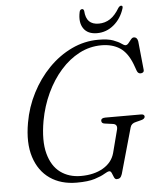

<svg xmlns="http://www.w3.org/2000/svg" viewBox="-59 -930 815 995"><g transform="rotate(-5 348.0 -433.0)"><path d="M475 -714Q524.5 -714 552 -703.8Q579.5 -693.5 593 -683.5Q606.5 -673.5 614 -673.5Q622 -673.5 629.5 -682.5Q637 -691.5 644.2 -700.8Q651.5 -710 659 -710Q677.5 -710 681 -687L696 -539Q697 -530 692 -525.8Q687 -521.5 680 -521.5Q666 -520.5 660 -535.5L647 -571.5Q623 -633.5 583.8 -658.8Q544.5 -684 489 -684Q428 -684 374 -656Q320 -628 276 -578.2Q232 -528.5 201 -462.5Q170 -396.5 156 -320Q138 -217.5 155.8 -150.8Q173.5 -84 218 -51.2Q262.5 -18.5 324.5 -18.5Q393 -18.5 440 -46Q487 -73.5 500.5 -122L530 -236Q541 -270 510.5 -273L470.5 -278.5Q454 -280.5 454 -294Q454 -309 477 -309H661.5Q680.5 -309 680 -295.5Q678.5 -283 656.5 -278.5L633 -272.5Q608.5 -267.5 603 -247.5L536 -10Q531.5 3.5 525 8.8Q518.5 14 508 14Q499 14 494.2 3Q489.5 -8 485 -19Q480.5 -30 473 -30Q464 -30 446.2 -19Q428.5 -8 394 3Q359.5 14 300 14Q218 14 161 -25.5Q104 -65 80.2 -139.2Q56.5 -213.5 75 -317.5Q89 -398 125.8 -469.5Q162.5 -541 216.2 -596Q270 -651 336.2 -682.5Q402.5 -714 475 -714ZM485.5 -797Q518 -797 544.5 -814.2Q571 -831.5 593.5 -869.5Q601 -879.5 608 -879.5Q619 -879.5 614.5 -865Q598 -812.5 559.5 -780.5Q521 -748.5 472.5 -748.5Q423.5 -748.5 402 -780.5Q380.5 -812.5 391.5 -865Q394 -879.5 406 -879.5Q413 -879.5 415.5 -869.5Q418 -831.5 435.5 -814.2Q453 -797 485.5 -797Z"/></g></svg>

Font: Fraunces 9pt S000 Light
Style: Italic
Weight: 300
Italic angle: -16°
Version: Version 1.000; ttfautohint (v1.8.3)